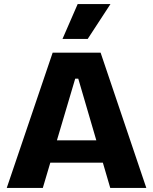

<svg xmlns="http://www.w3.org/2000/svg" viewBox="-20 -917 747 937"><path d="M13 0 237 -660H471L694 0H518L362 -533H347L189 0ZM145 -123V-232H586V-123ZM408 -727H285L359 -897H519Z"/></svg>

Font: Bricolage Grotesque 48pt Condensed ExtraBold ExtraBold
Style: Regular
Weight: 800
Version: Version 1.000;gftools[0.9.30]